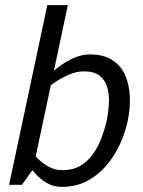

<svg xmlns="http://www.w3.org/2000/svg" viewBox="-20 -720 558 748"><path d="M108.3 -60 30.3 -70 164.3 -700H244.3ZM108.3 -60 65.3 0H15.3L30.3 -70ZM86.5 -153.3Q86.5 -153.3 96.5 -138.8Q106.5 -124.3 124.4 -105.2Q142.3 -86 168 -71.5Q193.7 -57 224.2 -57L221 8Q188 8 161.6 -7.5Q135.2 -23 115.7 -45.8Q96.2 -68.5 83.5 -91.2Q70.8 -114 64.5 -129.5Q58.2 -145 58.2 -145ZM128 -346.7 103 -355Q103 -355 115.7 -370.5Q128.3 -386 150.7 -408.8Q173 -431.5 201.9 -454.2Q230.8 -477 263.9 -492.5Q297 -508 330 -508L306.8 -442Q276.3 -442 244.6 -427.5Q212.8 -413 186.5 -394.3Q160.2 -375.7 144.1 -361.2Q128 -346.7 128 -346.7ZM306.8 -442 330 -508Q383.7 -508 417.5 -486Q451.3 -464 467.6 -427Q483.8 -390 485.8 -344Q487.7 -298 477.7 -250Q467.7 -202 446.2 -156Q424.7 -110 392.5 -73Q360.3 -36 317.5 -14Q274.7 8 221 8L224.2 -57Q263 -57 291.5 -73.3Q320 -89.7 340.6 -117.8Q361.2 -145.8 374.3 -180.2Q387.5 -214.7 395.7 -250Q402.8 -285.3 404.3 -319.2Q405.8 -353.2 397.3 -381.2Q388.8 -409.3 367.2 -425.7Q345.7 -442 306.8 -442Z"/></svg>

Font: Epunda Sans Light
Style: Italic
Weight: 300
Italic angle: -12.0243°
Designer: Simon Atzbach
Foundry: typofactur
Version: Version 2.204